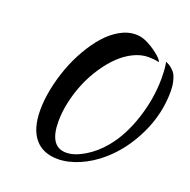

<svg xmlns="http://www.w3.org/2000/svg" viewBox="-142 -878 1086 1100"><g transform="rotate(20 400.5 -328.0)"><path d="M562 -728Q599.6 -711.9 638.4 -681.9Q677.2 -651.9 679.2 -636.2Q647 -643.1 613.8 -643.1Q569.3 -643.1 523.9 -620.8Q478.5 -598.6 439.5 -560.8Q400.4 -522.9 366 -471.4Q331.5 -419.9 307.4 -362.5Q283.2 -305.2 269 -242.4Q254.9 -179.7 254.9 -121.1Q254.9 33.2 356.9 33.2Q405.8 33.2 466.3 -2.7Q526.9 -38.6 575.2 -97.2Q644 -179.7 685.1 -305.2Q726.1 -430.7 726.1 -554.2Q726.1 -576.7 724.9 -595.2Q723.6 -613.8 722.7 -622.3Q721.7 -630.9 720 -640.9Q718.3 -650.9 717.8 -652.8Q731.9 -646 739.5 -641.6Q747.1 -637.2 760.7 -625Q774.4 -612.8 781.7 -598.4Q789.1 -584 794.9 -558.3Q800.8 -532.7 800.8 -500Q800.8 -364.3 740.2 -237.5Q679.7 -110.8 583 -26.9Q522.9 25.4 454.6 54.7Q386.2 84 324.2 84Q232.4 84 183.6 24.9Q134.8 -34.2 134.8 -147Q134.8 -207.5 148.4 -275.9Q162.1 -344.2 186 -409.7Q210 -475.1 244.6 -535.4Q279.3 -595.7 319.1 -640.9Q358.9 -686 406.5 -713.1Q454.1 -740.2 502 -740.2Q532.7 -740.2 562 -728Z"/></g></svg>

Font: Kaushan Script
Style: Regular
Weight: 400
Designer: Pablo Impallari
Foundry: Pablo Impallari
Version: Version 1.002